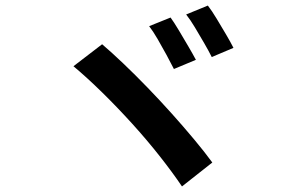

<svg xmlns="http://www.w3.org/2000/svg" viewBox="-20 -752 1040 690"><path d="M593 -689Q606 -671 623 -642.5Q640 -614 657 -585Q674 -556 684 -537L605 -504Q594 -526 578.5 -554.5Q563 -583 546.5 -611.5Q530 -640 516 -658ZM727 -732Q741 -714 758.5 -685Q776 -656 792.5 -628Q809 -600 819 -580L741 -547Q730 -569 713.5 -597.5Q697 -626 680.5 -653.5Q664 -681 649 -700ZM347 -593Q381 -564 423 -524Q465 -484 510 -437.5Q555 -391 598 -343Q641 -295 678.5 -250Q716 -205 743 -168L634 -82Q601 -131 555 -189.5Q509 -248 455.5 -307Q402 -366 347.5 -419.5Q293 -473 244 -514Z"/></svg>

Font: Noto Sans SC SemiBold
Style: Regular
Weight: 600
Designer: Ryoko NISHIZUKA 西塚涼子 (kana, bopomofo & ideographs); Paul D. Hunt (Latin, Greek & Cyrillic); Sandoll Communications 산돌커뮤니
Foundry: Adobe
Version: Version 2.004-H2;hotconv 1.0.118;makeotfexe 2.5.65603